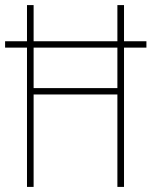

<svg xmlns="http://www.w3.org/2000/svg" viewBox="-20 -734 595 754"><path d="M86 0H112V-363H441V0H467V-547H555V-572H467V-714H441V-572H112V-714H86V-572H0V-547H86ZM112 -388V-547H441V-388Z"/></svg>

Font: Noto Sans Myanmar UI Condensed Thin
Style: Regular
Weight: 100
Width: 3
Designer: Monotype Design Team
Foundry: Monotype Imaging Inc.
Version: Version 2.103